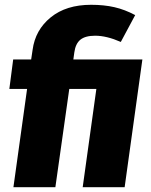

<svg xmlns="http://www.w3.org/2000/svg" viewBox="-20 -781 628 801"><path d="M500 0H325L382 -410H269L211 0H36L93 -410H19L35 -533H110L116 -573Q127 -656 191.5 -708.5Q256 -761 360 -761Q414 -761 457.5 -751Q501 -741 544 -718L484 -606Q425 -632 377 -632Q336 -632 315.5 -615.5Q295 -599 290 -562L286 -533H574Z"/></svg>

Font: Trujillo ExtraBold
Style: Italic
Weight: 800
Italic angle: -8°
Designer: Fira Sans original fonts by bBox Type GmbH, Carrois Corporate GbR, & Edenspiekermann AG / Changes by Cristiano Sobral
Foundry: Fira Sans original fonts by bBox Type GmbH, Carrois Corporate GbR, & Edenspiekermann AG / Changes by Cristiano Sobral
Version: Version 4.301;July 28, 2020;FontCreator 13.0.0.2655 64-bit